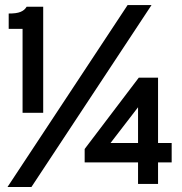

<svg xmlns="http://www.w3.org/2000/svg" viewBox="-20 -732 726 764"><path d="M9.8 12.2 487.8 -711.9H583L105 12.2ZM69.8 -283.2V-617.2H14.6V-678.2Q30.3 -678.2 41.7 -679.7Q53.2 -681.2 61.5 -684.6Q69.8 -688 75.7 -692.9Q81.5 -697.8 85.9 -705.1H151.9V-283.2ZM529.3 0V-85.9H316.9V-139.2L532.2 -422.9H608.9V-163.1H663.1V-85.9H608.9V0ZM529.3 -163.1V-305.2L419.9 -163.1Z"/></svg>

Font: Overpass
Style: Regular
Weight: 400
Designer: Delve Withrington
Foundry: Delve Fonts
Version: Version 1.001